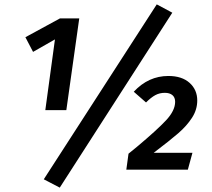

<svg xmlns="http://www.w3.org/2000/svg" viewBox="-20 -775 968 877"><path d="M283 -272H187L231 -595L131 -538L96 -605L254 -691H342ZM767 -717 253 82 180 44 696 -755ZM881 -316Q881 -274 857 -237Q833 -200 795 -167Q757 -134 682 -77H859L838 0H557L567 -73L605 -104Q697 -181 738.5 -225.5Q780 -270 780 -310Q780 -330 767.5 -340.5Q755 -351 733 -351Q709 -351 689.5 -340.5Q670 -330 647 -307L591 -356Q658 -428 749 -428Q811 -428 846 -396.5Q881 -365 881 -316Z"/></svg>

Font: FiraGO Medium
Style: Italic
Weight: 500
Italic angle: -8°
Designer: bBox Type GmbH
Foundry: bBox Type GmbH
Version: Version 1.001